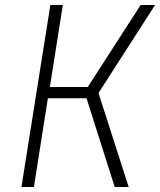

<svg xmlns="http://www.w3.org/2000/svg" viewBox="-20 -750 642 770"><path d="M66 0 182 -730H232L180 -401H332L544 -730H602L375 -377L496 0H440L327 -356H172L116 0Z"/></svg>

Font: NKDuy Mono Thin
Style: Italic
Weight: 100
Italic angle: -9°
Monospace: yes
Designer: NKDuy
Foundry: NKDuy
Version: Version 2.251; ttfautohint (v1.8.4.7-5d5b)